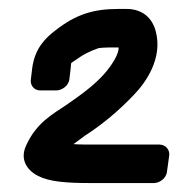

<svg xmlns="http://www.w3.org/2000/svg" viewBox="-20 -688 398 429"><path d="M232 -582H245C246 -567 229 -541 213 -523C190 -497 162 -477 129 -454C98 -433 61 -414 38 -362C24 -331 41 -307 65 -295C90 -282 128 -279 181 -279H324C335 -279 351 -288 353 -304L358 -340C360 -351 352 -365 336 -365H193C173 -365 157 -365 144 -366C145 -367 149 -369 151 -371L170 -385C209 -410 247 -442 280 -477C306 -504 344 -558 328 -618C320 -649 297 -668 263 -668H244C189 -668 150 -656 105 -621C81 -603 58 -580 52 -536L49 -511C47 -500 54 -486 70 -486H106C117 -486 133 -495 135 -511L138 -536C140 -551 135 -544 152 -556C167 -567 182 -574 199 -580C201 -581 214 -582 232 -582Z"/></svg>

Font: Reckless Catfish
Style: HeavyIt
Weight: 400
Foundry: Cannot Into Space Fonts
Version: Version 0.2894